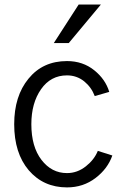

<svg xmlns="http://www.w3.org/2000/svg" viewBox="-20 -814 542 852"><path d="M218.8 -623Q246.1 -666 329.1 -793.9Q353.5 -793.9 427.7 -793.9Q392.6 -751 285.2 -623Q268.6 -623 218.8 -623ZM43 -262.7Q43 -387.7 106.4 -464.8Q169.9 -543 277.3 -543Q347.7 -543 398.4 -502Q448.2 -461.9 464.8 -406.2Q443.4 -400.4 400.4 -387.7Q385.7 -426.8 353.5 -453.1Q320.3 -479.5 277.3 -479.5Q205.1 -479.5 162.1 -418Q119.1 -356.4 119.1 -262.7Q119.1 -163.1 164.1 -104.5Q209 -45.9 277.3 -45.9Q323.2 -45.9 361.3 -76.2Q398.4 -105.5 414.1 -144.5Q435.5 -137.7 478.5 -124Q458 -65.4 404.3 -24.4Q349.6 17.6 277.3 17.6Q172.9 17.6 107.4 -58.6Q43 -134.8 43 -262.7Z"/></svg>

Font: Gothic A1
Style: Regular
Weight: 400
Designer: HanYang I&C Co.,Ltd.
Version: Version 2.50